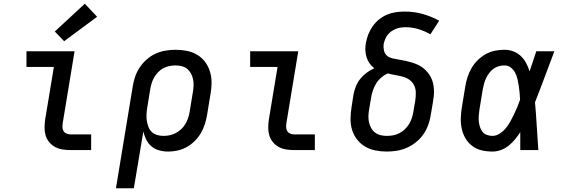

<svg xmlns="http://www.w3.org/2000/svg" viewBox="-20 -805 3040 1030"><path d="M357 0Q335 0 314 -3.5Q293 -7 275.5 -16.5Q258 -26 244.5 -42Q231 -58 225 -77.5Q219 -97 219 -118.5Q219 -140 222 -162L269 -446H122V-530H380L317 -148Q315 -136 315 -124.5Q315 -113 320 -103.5Q325 -94 335.5 -89Q346 -84 357 -84H469V0ZM324 -584 274 -636 435 -785 501 -715Z M602 205 692 -341Q696 -368 705 -394Q714 -420 730 -444Q746 -468 768 -487Q790 -506 815.5 -517.5Q841 -529 868.5 -533.5Q896 -538 922 -538Q953 -538 983 -532Q1013 -526 1038 -511Q1063 -496 1080.5 -472.5Q1098 -449 1106.5 -420.5Q1115 -392 1115 -361Q1115 -330 1109 -299L1091 -189Q1087 -164 1079 -139Q1071 -114 1057.5 -91Q1044 -68 1024.5 -48.5Q1005 -29 981.5 -16Q958 -3 932.5 2.5Q907 8 882 8Q857 8 833.5 1.5Q810 -5 792.5 -20Q775 -35 764.5 -56Q754 -77 749 -100L698 205ZM857 -76Q874 -76 890.5 -79.5Q907 -83 922.5 -91Q938 -99 951.5 -111.5Q965 -124 974 -139Q983 -154 988.5 -170Q994 -186 997 -203L1015 -313Q1018 -330 1018.5 -347.5Q1019 -365 1015.5 -381Q1012 -397 1004 -411.5Q996 -426 983.5 -436Q971 -446 954.5 -450Q938 -454 921 -454Q905 -454 888 -450.5Q871 -447 856 -439Q841 -431 828.5 -418Q816 -405 807.5 -390.5Q799 -376 794 -360Q789 -344 786 -327L770 -228Q767 -210 766 -192.5Q765 -175 767.5 -158Q770 -141 776 -125Q782 -109 794 -97.5Q806 -86 822.5 -81Q839 -76 857 -76Z M1557 0Q1535 0 1514 -3.5Q1493 -7 1475.5 -16.5Q1458 -26 1444.5 -42Q1431 -58 1425 -77.5Q1419 -97 1419 -118.5Q1419 -140 1422 -162L1469 -446H1322V-530H1580L1517 -148Q1515 -136 1515 -124.5Q1515 -113 1520 -103.5Q1525 -94 1535.5 -89Q1546 -84 1557 -84H1669V0Z M2055 8Q2024 8 1993.5 2Q1963 -4 1938 -19Q1913 -34 1895 -57.5Q1877 -81 1868.5 -109Q1860 -137 1860.5 -168.5Q1861 -200 1866 -231L1876 -296Q1880 -318 1888.5 -340Q1897 -362 1912 -381Q1927 -400 1946.5 -414.5Q1966 -429 1988 -439Q1973 -450 1962.5 -465Q1952 -480 1946.5 -498Q1941 -516 1940 -535.5Q1939 -555 1943 -575Q1947 -598 1956 -621Q1965 -644 1979.5 -664.5Q1994 -685 2014 -701Q2034 -717 2056.5 -726.5Q2079 -736 2103 -739.5Q2127 -743 2151 -743Q2201 -743 2247.5 -730Q2294 -717 2336 -694L2289 -621Q2259 -638 2225.5 -648.5Q2192 -659 2156 -659Q2143 -659 2129.5 -657Q2116 -655 2103.5 -650Q2091 -645 2079.5 -637Q2068 -629 2059.5 -618Q2051 -607 2046 -594Q2041 -581 2038 -568Q2036 -551 2040 -533.5Q2044 -516 2057 -505.5Q2070 -495 2087 -491.5Q2104 -488 2121.5 -485Q2139 -482 2155.5 -478.5Q2172 -475 2188.5 -470Q2205 -465 2220.5 -458Q2236 -451 2249 -441Q2262 -431 2273 -418Q2284 -405 2291.5 -390.5Q2299 -376 2303 -359Q2307 -342 2308 -324.5Q2309 -307 2307 -289Q2305 -271 2302 -254L2291 -189Q2287 -162 2277.5 -135.5Q2268 -109 2251.5 -85Q2235 -61 2212 -42.5Q2189 -24 2163 -12.5Q2137 -1 2109.5 3.5Q2082 8 2055 8ZM2055 -76Q2072 -76 2089 -79Q2106 -82 2121.5 -90Q2137 -98 2150.5 -110.5Q2164 -123 2173.5 -138Q2183 -153 2188.5 -169.5Q2194 -186 2197 -203L2208 -267Q2211 -289 2210.5 -310Q2210 -331 2201 -348.5Q2192 -366 2175.5 -377.5Q2159 -389 2139.5 -394Q2120 -399 2099.5 -402.5Q2079 -406 2059 -411Q2040 -402 2024 -388Q2008 -374 1997.5 -356.5Q1987 -339 1980.5 -320Q1974 -301 1971 -282L1960 -217Q1957 -200 1956.5 -182.5Q1956 -165 1959.5 -149Q1963 -133 1971 -118.5Q1979 -104 1992 -94Q2005 -84 2021.5 -80Q2038 -76 2055 -76Z M2622 8Q2592 8 2564 1.5Q2536 -5 2513.5 -22Q2491 -39 2477 -63Q2463 -87 2457 -114.5Q2451 -142 2452 -172Q2453 -202 2458 -231L2476 -341Q2480 -366 2488 -391Q2496 -416 2509.5 -439.5Q2523 -463 2543 -482.5Q2563 -502 2586.5 -515Q2610 -528 2635.5 -533Q2661 -538 2687 -538Q2712 -538 2735 -529Q2758 -520 2775 -503.5Q2792 -487 2803 -466Q2814 -445 2821 -422Q2830 -449 2839 -476Q2848 -503 2857 -530H2954Q2928 -462 2902.5 -393Q2877 -324 2850 -256Q2856 -192 2859.5 -128Q2863 -64 2868 0H2771Q2771 -24 2771 -48Q2771 -72 2771 -96Q2758 -76 2742.5 -57Q2727 -38 2708 -23Q2689 -8 2666.5 0Q2644 8 2622 8ZM2622 -76Q2642 -76 2661 -88.5Q2680 -101 2693.5 -117.5Q2707 -134 2717.5 -153Q2728 -172 2737.5 -191.5Q2747 -211 2755 -230.5Q2763 -250 2770 -270Q2769 -289 2767.5 -307.5Q2766 -326 2763 -344.5Q2760 -363 2756 -381Q2752 -399 2743.5 -415Q2735 -431 2720.5 -442.5Q2706 -454 2687 -454Q2672 -454 2656.5 -450Q2641 -446 2628 -436.5Q2615 -427 2605 -414Q2595 -401 2588 -386.5Q2581 -372 2577 -357Q2573 -342 2570 -327L2552 -217Q2550 -202 2548.5 -186Q2547 -170 2548.5 -154.5Q2550 -139 2554.5 -124.5Q2559 -110 2568 -98.5Q2577 -87 2591.5 -81.5Q2606 -76 2622 -76Z"/></svg>

Font: Iosevka Slab MdExObl
Style: Regular
Weight: 500
Width: 7
Italic angle: -9°
Monospace: yes
Designer: Belleve Invis
Foundry: Belleve Invis
Version: Version 11.1.1; ttfautohint (v1.8.3)